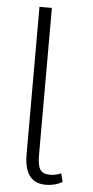

<svg xmlns="http://www.w3.org/2000/svg" viewBox="-54 -775 394 817"><g transform="rotate(5 143.0 -366.0)"><path d="M81 -112V-742H134V-113Q134 -68 146 -51Q158 -34 188 -34Q211 -34 235 -44L244 -8Q213 10 173 10Q81 10 81 -112Z"/></g></svg>

Font: Sarabun ExtraLight
Style: Regular
Weight: 275
Designer: Suppakit Chalermlarp | Katatrad Co.,Ltd.
Foundry: Cadson Demak Co.,Ltd.
Version: Version 1.000; ttfautohint (v1.6)